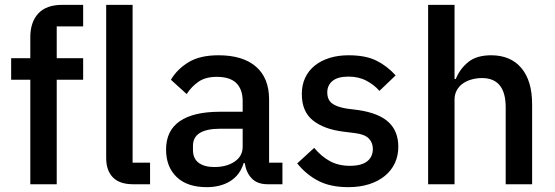

<svg xmlns="http://www.w3.org/2000/svg" viewBox="-20 -760 2288 792"><path d="M105 -431H26V-520H105V-606Q105 -669 138 -704.5Q171 -740 237 -740H323V-651H214V-520H323V-431H214V0H105Z M529 0Q473 0 445.5 -28.5Q418 -57 418 -108V-740H527V-89H599V0Z M1084 0Q1041 0 1018 -24.5Q995 -49 990 -87H985Q970 -38 930 -13Q890 12 833 12Q752 12 708.5 -30Q665 -72 665 -143Q665 -221 721.5 -260Q778 -299 887 -299H981V-343Q981 -391 955 -417Q929 -443 874 -443Q828 -443 799 -423Q770 -403 750 -372L685 -431Q711 -475 758 -503.5Q805 -532 881 -532Q982 -532 1036 -485Q1090 -438 1090 -350V-89H1145V0ZM864 -71Q915 -71 948 -93.5Q981 -116 981 -154V-229H889Q776 -229 776 -159V-141Q776 -106 799.5 -88.5Q823 -71 864 -71Z M1417 12Q1343 12 1293 -14Q1243 -40 1206 -86L1276 -150Q1305 -115 1340.5 -95.5Q1376 -76 1423 -76Q1471 -76 1494.5 -94.5Q1518 -113 1518 -146Q1518 -171 1501.5 -188.5Q1485 -206 1444 -211L1396 -217Q1316 -227 1270.5 -263.5Q1225 -300 1225 -372Q1225 -410 1239 -439.5Q1253 -469 1278.5 -489.5Q1304 -510 1339.5 -521Q1375 -532 1418 -532Q1488 -532 1532.5 -510Q1577 -488 1612 -449L1545 -385Q1525 -409 1492.5 -426.5Q1460 -444 1418 -444Q1373 -444 1351.5 -426Q1330 -408 1330 -379Q1330 -349 1349 -334Q1368 -319 1410 -312L1458 -306Q1544 -293 1583.5 -255.5Q1623 -218 1623 -155Q1623 -117 1608.5 -86.5Q1594 -56 1567 -34Q1540 -12 1502 0Q1464 12 1417 12Z M1746 -740H1855V-434H1860Q1877 -476 1911.5 -504Q1946 -532 2006 -532Q2086 -532 2130.5 -479.5Q2175 -427 2175 -330V0H2066V-317Q2066 -438 1968 -438Q1947 -438 1926.5 -432.5Q1906 -427 1890 -416Q1874 -405 1864.5 -388Q1855 -371 1855 -349V0H1746Z"/></svg>

Font: IBM Plex Sans Arabic Medium
Style: Regular
Weight: 500
Designer: Mike Abbink, Paul van der Laan, Pieter van Rosmalen, Wael Morcos, Khajak Apelian
Foundry: Bold Monday
Version: Version 1.1